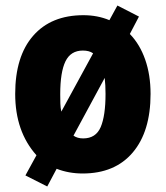

<svg xmlns="http://www.w3.org/2000/svg" viewBox="-20 -618 601 695"><path d="M525 -278Q525 -142 460.5 -66Q396 10 279 10Q229 10 185 -7L151 57L72 17L112 -56Q35 -142 35 -278Q35 -414 100 -488.5Q165 -563 282 -563Q333 -563 376 -545L405 -598L483 -558L450 -495Q486 -458 505.5 -402.5Q525 -347 525 -278ZM198 -277Q198 -259 198.5 -243Q199 -227 202 -214L317 -425Q303 -435 280 -435Q236 -435 217 -396Q198 -357 198 -277ZM362 -278Q362 -310 359 -336L246 -127Q260 -117 281 -117Q327 -117 344.5 -158Q362 -199 362 -278Z"/></svg>

Font: Noto Sans Lao Condensed Black
Style: Regular
Weight: 900
Width: 3
Designer: Monotype Design Team
Foundry: Monotype Imaging Inc.
Version: Version 2.003; ttfautohint (v1.8.4.7-5d5b)